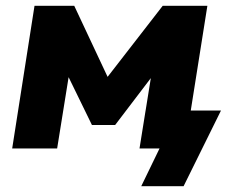

<svg xmlns="http://www.w3.org/2000/svg" viewBox="-20 -512 793 662"><path d="M467 130 530 0H461L482 -131H742L613 130ZM22 0 99 -492H236L351 -247L541 -492H695L617 0H461L507 -286H533L377 -81H297L197 -286H223L177 0Z"/></svg>

Font: Nunito Sans 12pt Black
Style: Italic
Weight: 900
Italic angle: -9°
Designer: Vernon Adams
Foundry: Vernon Adams
Version: Version 3.101;gftools[0.9.27]